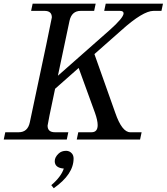

<svg xmlns="http://www.w3.org/2000/svg" viewBox="-49 -752 898 1035"><path d="M706.1 0H364.7L373 -39.1H444.3Q477.5 -39.1 477.5 -77.6Q477.5 -103 462.9 -144L375 -385.7L248 -273.4Q207.5 -83 207.5 -74.7Q207.5 -39.1 247.1 -39.1H319.3L311 0H-28.8L-20.5 -39.1H51.8Q100.6 -39.1 111.8 -92.8Q230.5 -650.4 230.5 -658.2Q230.5 -693.4 190.9 -693.4H118.7L127 -732.4H466.8L458.5 -693.4H386.2Q337.4 -693.4 325.7 -639.6L263.2 -343.8L540.5 -588.4Q617.2 -656.2 617.2 -680.2Q617.2 -693.4 596.7 -693.4H512.7L521 -732.4H829.6L821.3 -693.4H778.8Q721.7 -693.4 605 -588.4L460 -460.4L572.3 -144Q608.4 -39.1 653.3 -39.1H714.4ZM240.7 262.7 227.5 246.1Q280.3 201.2 294.9 156.7Q246.1 152.8 246.1 116.7Q246.1 95.2 267.1 75.7Q282.7 61 307.6 61Q326.7 61 339.4 76.2Q347.7 86.9 347.7 102.5Q347.7 187.5 240.7 262.7Z"/></svg>

Font: Munson
Style: Italic
Weight: 400
Italic angle: -12°
Designer: Paul James MIller
Foundry: High-Logic / Made with FontCreator
Version: Version 2.10;May 5, 2019;FontCreator 11.5.0.2430 64-bit